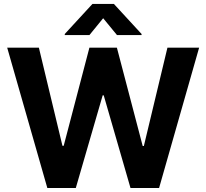

<svg xmlns="http://www.w3.org/2000/svg" viewBox="-20 -947 1039 967"><path d="M16.2 -707H175.8L294.5 -212.7H300.8L430.3 -707H568.7L698.7 -211.6H704.5L823.3 -707H982.9L781.2 0H637.3L502.4 -466.7H497.1L361.7 0H218.4ZM499.6 -855.2 430.5 -770.5H306.2V-775.8L445.5 -927.1H553.7L693 -775.8V-770.5H569.1Z"/></svg>

Font: Pretendard JP Variable
Style: Regular
Weight: 400
Designer: Base glyphs from Inter by Rasmus Andersson; Hangul glyphs from Noto Sans CJK(Source Han Sans) by Jang Soo-young and Kang
Foundry: Kil Hyung-jin
Version: Version 1.307;Glyphs 3.2 (3192)